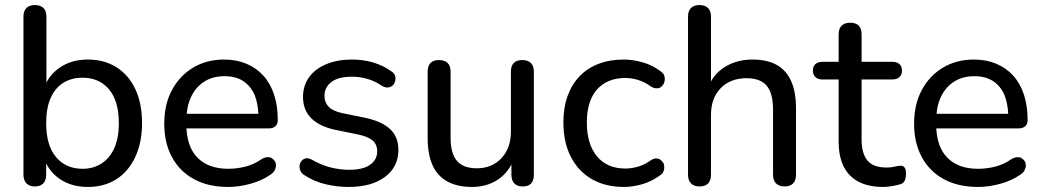

<svg xmlns="http://www.w3.org/2000/svg" viewBox="-20 -732 4133 761"><path d="M328 9Q262 9 215 -24Q168 -57 152 -113L163 -128V-40Q163 -17 151.5 -5Q140 7 118 7Q97 7 85 -5Q73 -17 73 -40V-666Q73 -689 85 -700.5Q97 -712 118 -712Q140 -712 152 -700.5Q164 -689 164 -666V-377H153Q169 -431 216 -463.5Q263 -496 328 -496Q393 -496 441.5 -465.5Q490 -435 516.5 -378.5Q543 -322 543 -244Q543 -167 516 -109.5Q489 -52 441 -21.5Q393 9 328 9ZM307 -63Q350 -63 382.5 -84Q415 -105 433 -145Q451 -185 451 -244Q451 -332 412 -378Q373 -424 307 -424Q263 -424 230.5 -403.5Q198 -383 180.5 -343Q163 -303 163 -244Q163 -156 202 -109.5Q241 -63 307 -63Z M885 9Q806 9 749.5 -21.5Q693 -52 662 -108.5Q631 -165 631 -242Q631 -318 661.5 -375Q692 -432 745.5 -464Q799 -496 868 -496Q917 -496 956.5 -479.5Q996 -463 1024 -432Q1052 -401 1066.5 -356.5Q1081 -312 1081 -256Q1081 -240 1071.5 -231.5Q1062 -223 1044 -223H719Q723 -149 761 -109Q804 -63 885 -63Q917 -63 950.5 -71Q984 -79 1015 -100Q1029 -109 1041 -109Q1042 -109 1048.5 -108.5Q1055 -108 1063 -100.5Q1071 -93 1072.5 -86.5Q1074 -80 1074 -76Q1074 -69 1069.5 -58.5Q1065 -48 1051 -39Q1018 -16 972.5 -3.5Q927 9 885 9ZM989 -356Q973 -392 943.5 -411Q914 -430 870 -430Q822 -430 788 -407.5Q754 -385 736 -345Q723 -316 720 -281H1004Q1002 -324 989 -356Z M1362 9Q1317 9 1271.5 -1.5Q1226 -12 1186 -38Q1175 -45 1170.5 -55.5Q1166 -66 1167.5 -76.5Q1169 -87 1176 -95Q1183 -103 1193.5 -104.5Q1204 -106 1216 -99Q1255 -77 1291.5 -68Q1328 -59 1364 -59Q1419 -59 1447 -79Q1475 -99 1475 -132Q1475 -160 1456.5 -175.5Q1438 -191 1399 -199L1306 -218Q1244 -232 1212.5 -264.5Q1181 -297 1181 -348Q1181 -393 1205.5 -426.5Q1230 -460 1274 -478Q1318 -496 1375 -496Q1419 -496 1458.5 -484.5Q1498 -473 1530 -450Q1542 -443 1545.5 -432.5Q1549 -422 1546.5 -411.5Q1544 -401 1537 -394Q1530 -387 1519 -385.5Q1508 -384 1495 -391Q1466 -411 1435.5 -419.5Q1405 -428 1375 -428Q1321 -428 1293.5 -407Q1266 -386 1266 -352Q1266 -326 1282.5 -309Q1299 -292 1335 -284L1428 -265Q1493 -251 1526 -220.5Q1559 -190 1559 -138Q1559 -70 1505.5 -30.5Q1452 9 1362 9Z M1851 9Q1792 9 1752.5 -13Q1713 -35 1694 -78Q1675 -121 1675 -186V-448Q1675 -471 1686.5 -482.5Q1698 -494 1720 -494Q1742 -494 1754 -482.5Q1766 -471 1766 -448V-186Q1766 -124 1791 -94.5Q1816 -65 1870 -65Q1930 -65 1967.5 -105Q2005 -145 2005 -211V-448Q2005 -471 2016.5 -482.5Q2028 -494 2050 -494Q2072 -494 2084 -482.5Q2096 -471 2096 -448V-40Q2096 7 2052 7Q2030 7 2018.5 -5Q2007 -17 2007 -40V-127L2020 -110Q2000 -52 1955.5 -21.5Q1911 9 1851 9Z M2453 9Q2379 9 2325 -22.5Q2271 -54 2242 -111.5Q2213 -169 2213 -247Q2213 -305 2229.5 -351Q2246 -397 2277 -429.5Q2308 -462 2352.5 -479Q2397 -496 2453 -496Q2488 -496 2527 -485Q2566 -474 2599 -449Q2610 -441 2612.5 -433Q2615 -425 2615 -419Q2615 -414 2613 -406Q2611 -398 2603.5 -390.5Q2596 -383 2589.5 -382.5Q2583 -382 2582 -382Q2572 -382 2560 -389Q2536 -407 2509.5 -415Q2483 -423 2459 -423Q2422 -423 2393.5 -411Q2365 -399 2345.5 -376.5Q2326 -354 2316 -321.5Q2306 -289 2306 -246Q2306 -161 2346 -112.5Q2386 -64 2459 -64Q2483 -64 2509 -71.5Q2535 -79 2560 -97Q2571 -104 2580 -104Q2582 -104 2588.5 -103Q2595 -102 2602.5 -94.5Q2610 -87 2611.5 -80Q2613 -73 2613 -69Q2613 -62 2610 -53Q2607 -44 2596 -37Q2564 -13 2526 -2Q2488 9 2453 9Z M2752 7Q2731 7 2719 -5Q2707 -17 2707 -40V-666Q2707 -689 2719 -700.5Q2731 -712 2752 -712Q2774 -712 2786 -700.5Q2798 -689 2798 -666V-381H2785Q2806 -438 2853.5 -467Q2901 -496 2962 -496Q3021 -496 3059 -474.5Q3097 -453 3116 -410Q3135 -367 3135 -302V-40Q3135 -17 3123.5 -5Q3112 7 3090 7Q3068 7 3056 -5Q3044 -17 3044 -40V-297Q3044 -362 3019 -392Q2994 -422 2939 -422Q2875 -422 2836.5 -382.5Q2798 -343 2798 -276V-40Q2798 7 2752 7Z M3481 9Q3422 9 3382.5 -12Q3343 -33 3323.5 -73Q3304 -113 3304 -171V-417H3240Q3222 -417 3212 -426.5Q3202 -436 3202 -452Q3202 -469 3212 -478Q3222 -487 3240 -487H3304V-596Q3304 -619 3316 -630.5Q3328 -642 3350 -642Q3372 -642 3383.5 -630.5Q3395 -619 3395 -596V-487H3516Q3535 -487 3545 -478Q3555 -469 3555 -452Q3555 -436 3545 -426.5Q3535 -417 3516 -417H3395V-179Q3395 -124 3418 -96Q3441 -68 3494 -68Q3513 -68 3526 -71.5Q3539 -75 3549 -75Q3558 -76 3564.5 -69Q3571 -62 3571 -43Q3571 -29 3566.5 -17.5Q3562 -6 3549 -2Q3537 2 3517 5.5Q3497 9 3481 9Z M3857 9Q3778 9 3721.5 -21.5Q3665 -52 3634 -108.5Q3603 -165 3603 -242Q3603 -318 3633.5 -375Q3664 -432 3717.5 -464Q3771 -496 3840 -496Q3889 -496 3928.5 -479.5Q3968 -463 3996 -432Q4024 -401 4038.5 -356.5Q4053 -312 4053 -256Q4053 -240 4043.5 -231.5Q4034 -223 4016 -223H3691Q3695 -149 3733 -109Q3776 -63 3857 -63Q3889 -63 3922.5 -71Q3956 -79 3987 -100Q4001 -109 4013 -109Q4014 -109 4020.5 -108.5Q4027 -108 4035 -100.5Q4043 -93 4044.5 -86.5Q4046 -80 4046 -76Q4046 -69 4041.5 -58.5Q4037 -48 4023 -39Q3990 -16 3944.5 -3.5Q3899 9 3857 9ZM3961 -356Q3945 -392 3915.5 -411Q3886 -430 3842 -430Q3794 -430 3760 -407.5Q3726 -385 3708 -345Q3695 -316 3692 -281H3976Q3974 -324 3961 -356Z"/></svg>

Font: Nunito Medium
Style: Regular
Weight: 500
Designer: Vernon Adams
Foundry: Vernon Adams
Version: Version 3.602